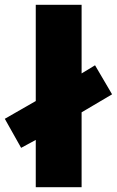

<svg xmlns="http://www.w3.org/2000/svg" viewBox="-35 -780 487 800"><path d="M114 0V-197L53 -164L-15 -285L114 -359V-760H305V-474L361 -508L432 -387L305 -312V0Z"/></svg>

Font: Noto Sans Arabic Blk
Style: Regular
Weight: 900
Designer: Monotype Design Team, Nadine Chahine, Nizar Qandah and Khaled Hosny
Foundry: Monotype Imaging Inc.
Version: Version 2.012; ttfautohint (v1.8.4.7-5d5b)